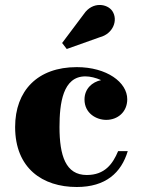

<svg xmlns="http://www.w3.org/2000/svg" viewBox="-20 -738 575 768"><path d="M379 -589C433 -603 453 -658 429.5 -693.5C409.5 -723.5 350 -733 315.5 -682L228.5 -566L247 -542ZM491 -133.5H452.5C431 -82.5 399.5 -38 327 -38C242.5 -38 218 -115.5 218 -230C218 -324 231 -432.5 321.5 -432.5C340.5 -432.5 363.5 -427 384.5 -417.5C348 -410 318 -382.5 318 -340C318 -285 365 -258.5 405 -258.5C450.5 -258.5 489 -290 489 -341C489 -409 407 -469.5 287 -469.5C130 -469.5 40.5 -375 40.5 -230C40.5 -65 150 10 287 10C403 10 465 -47 491 -133.5Z"/></svg>

Font: Bodoni* 06
Style: Bold
Weight: 700
Version: Version 2.2